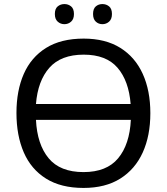

<svg xmlns="http://www.w3.org/2000/svg" viewBox="-20 -915 822 945"><path d="M720 -358Q720 -247 682.5 -164.5Q645 -82 572 -36Q499 10 391 10Q280 10 206.5 -36Q133 -82 97 -165Q61 -248 61 -359Q61 -469 97 -551Q133 -633 206.5 -679Q280 -725 392 -725Q499 -725 572 -679.5Q645 -634 682.5 -551.5Q720 -469 720 -358ZM392 -646Q280 -646 223 -581.5Q166 -517 157 -403H623Q614 -517 558.5 -581.5Q503 -646 392 -646ZM391 -68Q505 -68 561.5 -136Q618 -204 624 -325H157Q163 -204 219.5 -136Q276 -68 391 -68ZM250 -846Q250 -872 264 -883.5Q278 -895 297 -895Q316 -895 330 -883.5Q344 -872 344 -846Q344 -821 330 -808.5Q316 -796 297 -796Q278 -796 264 -808.5Q250 -821 250 -846ZM438 -846Q438 -872 451.5 -883.5Q465 -895 484 -895Q503 -895 517 -883.5Q531 -872 531 -846Q531 -821 517 -808.5Q503 -796 484 -796Q465 -796 451.5 -808.5Q438 -821 438 -846Z"/></svg>

Font: Go Noto Current
Style: Regular
Weight: 400
Designer: Monotype Design Team
Foundry: Monotype Imaging Inc.
Version: Version 2.007; ttfautohint (v1.8) -l 8 -r 50 -G 200 -x 14 -D